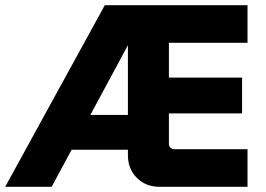

<svg xmlns="http://www.w3.org/2000/svg" viewBox="-45 -720 1024 740"><path d="M-25 0 359 -700H909V-555H539L606 -622V-165Q606 -157 612 -151Q618 -145 626 -145H909V0H570Q517 0 482.5 -34.5Q448 -69 448 -122V-617L481 -607L154 0ZM93 -143 173 -277H531V-143ZM551 -283V-421H888V-283Z"/></svg>

Font: SUSE ExtraBold
Style: Regular
Weight: 800
Designer: Rene Bieder
Foundry: SUSE
Version: Version 1.000